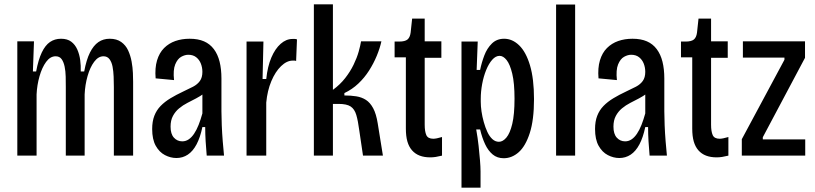

<svg xmlns="http://www.w3.org/2000/svg" viewBox="-20 -719 3765 887"><path d="M60 0V-358V-528H137L132 -389H147Q157 -443 173 -476.5Q189 -510 211 -525Q233 -540 262 -540Q291 -540 309 -526.5Q327 -513 337 -490.5Q347 -468 350.5 -441.5Q354 -415 353 -389H369Q379 -443 395.5 -476Q412 -509 434.5 -524.5Q457 -540 487 -540Q519 -540 540 -525Q561 -510 572 -486Q583 -462 588 -434.5Q593 -407 594 -382Q595 -357 595 -341V0H506V-317Q506 -340 505 -365Q504 -390 500 -411Q496 -432 486 -445.5Q476 -459 458 -459Q434 -459 415 -433.5Q396 -408 384.5 -367.5Q373 -327 371 -283V0H284V-317Q284 -340 283.5 -365Q283 -390 278.5 -411.5Q274 -433 264.5 -446Q255 -459 237 -459Q212 -459 193 -433Q174 -407 162.5 -366.5Q151 -326 149 -283V0Z M795 11Q768 11 742 -2.5Q716 -16 699.5 -45.5Q683 -75 683 -123Q683 -158 693 -184Q703 -210 722 -229.5Q741 -249 767.5 -265Q794 -281 826 -296Q852 -308 872 -318.5Q892 -329 903.5 -345Q915 -361 915 -387Q915 -407 908 -425Q901 -443 886.5 -454.5Q872 -466 850 -466Q834 -466 817 -456.5Q800 -447 789.5 -421.5Q779 -396 784 -349L699 -357Q695 -405 705.5 -440Q716 -475 738 -497Q760 -519 790 -529.5Q820 -540 856 -540Q895 -540 922.5 -528Q950 -516 968 -492Q986 -468 994.5 -434Q1003 -400 1003 -356V-205Q1003 -178 1004.5 -141Q1006 -104 1009 -66.5Q1012 -29 1015 0H935Q932 -33 930 -66.5Q928 -100 928 -132H915Q905 -84 888 -52Q871 -20 847.5 -4.5Q824 11 795 11ZM822 -66Q838 -66 851.5 -75Q865 -84 876.5 -101Q888 -118 897.5 -142Q907 -166 915 -195V-304L945 -316Q938 -299 922 -287Q906 -275 886 -264.5Q866 -254 845.5 -243.5Q825 -233 807.5 -218.5Q790 -204 779 -183.5Q768 -163 768 -134Q768 -100 783.5 -83Q799 -66 822 -66Z M1119 0V-326V-527H1197L1193 -354H1210Q1216 -412 1233.5 -453Q1251 -494 1276.5 -516.5Q1302 -539 1331 -539Q1337 -539 1342 -539Q1347 -539 1352 -537L1348 -437Q1345 -439 1340.5 -439Q1336 -439 1332 -439Q1305 -439 1278.5 -413.5Q1252 -388 1233.5 -344Q1215 -300 1210 -245V0Z M1430 0V-699H1518V-304Q1551 -328 1574.5 -358Q1598 -388 1613.5 -420Q1629 -452 1637 -480.5Q1645 -509 1648 -528H1742Q1735 -496 1720.5 -461Q1706 -426 1685 -393Q1664 -360 1635.5 -333Q1607 -306 1571 -289V-278Q1601 -278 1626 -274Q1651 -270 1670.5 -257.5Q1690 -245 1704 -219Q1718 -193 1725 -149L1749 0H1657L1640 -115Q1634 -161 1626 -188Q1618 -215 1600 -227Q1582 -239 1544 -239H1518V0Z M1968 8Q1940 8 1919 0Q1898 -8 1883.5 -24.5Q1869 -41 1862 -65.5Q1855 -90 1855 -125V-454H1803V-527H1824Q1851 -527 1862.5 -536.5Q1874 -546 1877 -568L1884 -633H1942V-528H2019V-452H1942V-143Q1942 -112 1949.5 -95Q1957 -78 1982 -78Q1988 -78 1998.5 -80Q2009 -82 2022 -86V0Q2006 4 1993 6Q1980 8 1968 8Z M2112 148V-252V-527H2187L2182 -396H2198Q2205 -430 2217.5 -463Q2230 -496 2252.5 -518Q2275 -540 2309 -540Q2347 -540 2378.5 -509.5Q2410 -479 2428.5 -417Q2447 -355 2447 -261Q2447 -165 2427.5 -104.5Q2408 -44 2376.5 -16Q2345 12 2307 12Q2277 12 2256 -5.5Q2235 -23 2221 -53Q2207 -83 2198 -121H2180Q2187 -82 2191 -45.5Q2195 -9 2197.5 22Q2200 53 2200 73V148ZM2285 -64Q2303 -64 2319.5 -83.5Q2336 -103 2346.5 -146.5Q2357 -190 2357 -263Q2357 -335 2346.5 -378.5Q2336 -422 2320.5 -441.5Q2305 -461 2288 -461Q2270 -461 2254 -443Q2238 -425 2226 -395.5Q2214 -366 2207.5 -331Q2201 -296 2201 -263V-249Q2201 -228 2204.5 -204Q2208 -180 2215 -155Q2222 -130 2231.5 -109.5Q2241 -89 2254.5 -76.5Q2268 -64 2285 -64Z M2549 0V-698H2637V0Z M2841 11Q2814 11 2788 -2.5Q2762 -16 2745.5 -45.5Q2729 -75 2729 -123Q2729 -158 2739 -184Q2749 -210 2768 -229.5Q2787 -249 2813.5 -265Q2840 -281 2872 -296Q2898 -308 2918 -318.5Q2938 -329 2949.5 -345Q2961 -361 2961 -387Q2961 -407 2954 -425Q2947 -443 2932.5 -454.5Q2918 -466 2896 -466Q2880 -466 2863 -456.5Q2846 -447 2835.5 -421.5Q2825 -396 2830 -349L2745 -357Q2741 -405 2751.5 -440Q2762 -475 2784 -497Q2806 -519 2836 -529.5Q2866 -540 2902 -540Q2941 -540 2968.5 -528Q2996 -516 3014 -492Q3032 -468 3040.5 -434Q3049 -400 3049 -356V-205Q3049 -178 3050.5 -141Q3052 -104 3055 -66.5Q3058 -29 3061 0H2981Q2978 -33 2976 -66.5Q2974 -100 2974 -132H2961Q2951 -84 2934 -52Q2917 -20 2893.5 -4.5Q2870 11 2841 11ZM2868 -66Q2884 -66 2897.5 -75Q2911 -84 2922.5 -101Q2934 -118 2943.5 -142Q2953 -166 2961 -195V-304L2991 -316Q2984 -299 2968 -287Q2952 -275 2932 -264.5Q2912 -254 2891.5 -243.5Q2871 -233 2853.5 -218.5Q2836 -204 2825 -183.5Q2814 -163 2814 -134Q2814 -100 2829.5 -83Q2845 -66 2868 -66Z M3291 8Q3263 8 3242 0Q3221 -8 3206.5 -24.5Q3192 -41 3185 -65.5Q3178 -90 3178 -125V-454H3126V-527H3147Q3174 -527 3185.5 -536.5Q3197 -546 3200 -568L3207 -633H3265V-528H3342V-452H3265V-143Q3265 -112 3272.5 -95Q3280 -78 3305 -78Q3311 -78 3321.5 -80Q3332 -82 3345 -86V0Q3329 4 3316 6Q3303 8 3291 8Z M3407 0V-76L3604 -443V-453H3412V-528H3699V-452L3504 -85V-75H3700V0Z"/></svg>

Font: Bricolage Grotesque Condensed
Style: Regular
Weight: 400
Width: 3
Designer: Mathieu Triay
Foundry: Atelier Triay
Version: Version 1.000;gftools[0.9.30]